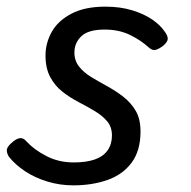

<svg xmlns="http://www.w3.org/2000/svg" viewBox="-24 -539 575 578"><path d="M197 19Q156 19 118.5 7.5Q81 -4 51.5 -23.5Q22 -43 3 -67Q-3 -76 -3.5 -86Q-4 -96 11 -109Q24 -121 35 -123Q46 -125 56 -113Q79 -88 116 -69Q153 -50 198 -50Q236 -50 261.5 -59Q287 -68 300 -86.5Q313 -105 313 -131Q313 -157 298.5 -174Q284 -191 261.5 -204.5Q239 -218 213 -231.5Q187 -245 164.5 -262.5Q142 -280 127.5 -306.5Q113 -333 113 -372Q113 -409 131.5 -442.5Q150 -476 190.5 -497.5Q231 -519 293 -519Q338 -519 374 -508Q410 -497 434.5 -480Q459 -463 471 -445Q481 -432 481 -422.5Q481 -413 467 -401Q455 -392 445 -389Q435 -386 424 -396Q400 -418 367 -434Q334 -450 291 -450Q242 -450 221 -430Q200 -410 200 -381Q200 -356 214.5 -338Q229 -320 251.5 -306.5Q274 -293 299.5 -279Q325 -265 347.5 -247.5Q370 -230 384.5 -205.5Q399 -181 399 -143Q399 -85 372 -49Q345 -13 299 3Q253 19 197 19Z"/></svg>

Font: Playwrite DK Uloopet
Style: Regular
Weight: 400
Designer: Veronika Burian, José Scaglione
Foundry: TypeTogether
Version: Version 1.002